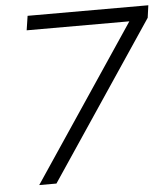

<svg xmlns="http://www.w3.org/2000/svg" viewBox="-51 -743 692 789"><g transform="rotate(-5 295.0 -348.5)"><path d="M79 0 520 -658 535 -638H83L92 -697H590L583 -646L150 0Z"/></g></svg>

Font: Hanken Grotesk Light
Style: Italic
Weight: 300
Italic angle: -8°
Designer: Alfredo Marco Pradil
Foundry: Hanken Design Co.
Version: Version 3.013